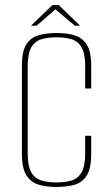

<svg xmlns="http://www.w3.org/2000/svg" viewBox="-20 -730 441 762"><path d="M203 12Q164 12 133.5 3Q103 -6 85 -34Q67 -62 67 -120V-469Q67 -527 85 -554.5Q103 -582 134.5 -590.5Q166 -599 205 -599Q245 -599 275.5 -590Q306 -581 324 -553.5Q342 -526 342 -469V-379H318V-467Q318 -518 303.5 -542.5Q289 -567 263 -574.5Q237 -582 204 -582Q171 -582 145 -574.5Q119 -567 104.5 -542.5Q90 -518 90 -467V-121Q90 -70 104.5 -45.5Q119 -21 145 -13.5Q171 -6 204 -6Q238 -6 263.5 -13.5Q289 -21 303.5 -45.5Q318 -70 318 -121V-191H342V-120Q342 -61 324 -33Q306 -5 275 3.5Q244 12 203 12ZM103 -628 188 -710H213L298 -628H277L200 -693L125 -628Z"/></svg>

Font: Alumni Sans SC Thin
Style: Regular
Weight: 100
Designer: Robert E. Leuschke
Foundry: Robert E. Leuschke
Version: Version 1.018